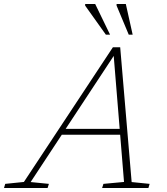

<svg xmlns="http://www.w3.org/2000/svg" viewBox="-84 -936 830 956"><path d="M209.5 -265 219 -294.5H531.5L522 -265ZM571.5 -29.5 661 -20.5 655 0H424.5L431 -20.5L533.5 -30L481 -672.5H492L68.5 -29.5L159.5 -20.5L153 0H-64L-58 -20.5L35 -30L478 -700.5H514.5ZM464 -763.5H443L340 -908V-916H390ZM576.5 -763.5H557L496.5 -908V-916H542.5Z"/></svg>

Font: Newsreader 9pt ExtraLight
Style: Italic
Weight: 250
Italic angle: -17°
Designer: Hugues Gentile
Foundry: Production Type
Version: Version 1.003